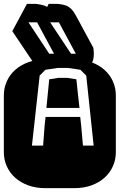

<svg xmlns="http://www.w3.org/2000/svg" viewBox="-22 -978 622 998"><path d="M364.3 -668.9Q413.6 -668.9 453.6 -654.3Q493.7 -639.6 521.7 -614.3Q549.8 -588.9 564.9 -554.9Q580.1 -521 580.1 -482.9V-186Q580.1 -147.9 564.9 -114Q549.8 -80.1 521.7 -54.7Q493.7 -29.3 453.6 -14.6Q413.6 0 364.3 0H213.9Q164.6 0 124.5 -14.6Q84.5 -29.3 56.4 -54.7Q28.3 -80.1 13.2 -114Q-2 -147.9 -2 -186V-482.9Q-2 -521 13.2 -554.9Q28.3 -588.9 56.4 -614.3Q84.5 -639.6 124.5 -654.3Q164.6 -668.9 213.9 -668.9ZM409.2 -221.2H464.8L426.3 -585L396 -615.2L331.1 -625H278.8L213.9 -615.2L184.1 -585L144 -221.2H202.1L210 -325.2L214.8 -370.1H395L399.9 -325.2ZM375 -565.9Q378.4 -526.4 382.8 -491.2Q387.2 -456.1 391.1 -417H219.2L233.9 -565.9Q247.6 -567.4 257.6 -569.3Q267.6 -571.3 281.2 -573.2H329.1ZM165 -632.8 42 -815.9 118.2 -958H163.1Q183.6 -955.6 197.8 -952.1Q211.9 -948.7 223.1 -941.9L231 -958H275.9Q296.4 -956.1 310.8 -952.4Q325.2 -948.7 336.2 -941.4Q347.2 -934.1 356.2 -922.4Q365.2 -910.6 375 -892.6L462.9 -730Q465.8 -712.9 465.8 -698.7Q465.8 -677.7 460.4 -661.6Q455.1 -645.5 442.9 -632.8ZM347.2 -698.7H372.1L284.2 -861.8H238.8ZM233.9 -698.7H258.8L170.9 -861.8H126Z"/></svg>

Font: Monofett
Style: Regular
Weight: 400
Designer: vernon adams
Foundry: vernon adams
Version: Version 1.000